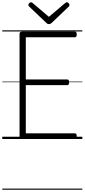

<svg xmlns="http://www.w3.org/2000/svg" viewBox="-20 -1223 744 1689"><path d="M179 0Q165 0 158.5 -5.5Q152 -11 152 -23V-926Q152 -936 159 -940.5Q166 -945 180 -945H638Q646 -945 650.5 -939.5Q655 -934 655 -920Q655 -906 650.5 -900.5Q646 -895 638 -895H207V-524H571Q580 -524 584 -518.5Q588 -513 588 -500Q588 -486 584 -480Q580 -474 571 -474H207V-50H638Q646 -50 650.5 -44.5Q655 -39 655 -25Q655 -11 650.5 -5.5Q646 0 638 0ZM569 -1203Q576 -1203 583.5 -1195.5Q591 -1188 591 -1179Q591 -1176 590 -1173Q589 -1170 586 -1166L436 -1023Q430 -1018 425 -1014.5Q420 -1011 410 -1011Q401 -1011 396 -1014.5Q391 -1018 386 -1023L235 -1167Q231 -1171 230.5 -1174.5Q230 -1178 230 -1180Q230 -1189 237.5 -1196Q245 -1203 252 -1203Q257 -1203 261 -1200.5Q265 -1198 269 -1195L410 -1075L552 -1195Q556 -1198 560 -1200.5Q564 -1203 569 -1203ZM0 436H704V446H0ZM0 -20H704V0H0ZM0 -505H704V-500H0ZM0 -956H704V-946H0Z"/></svg>

Font: Playwrite HU Guides
Style: Regular
Weight: 400
Designer: Veronika Burian, José Scaglione
Foundry: TypeTogether
Version: Version 1.003